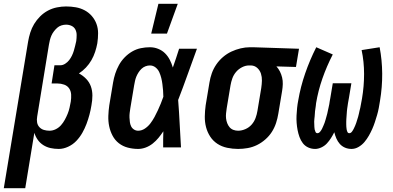

<svg xmlns="http://www.w3.org/2000/svg" viewBox="-53 -777 2073 1012"><path d="M-33 215 95 -557Q99 -581 106.5 -605Q114 -629 127 -650.5Q140 -672 158.5 -690.5Q177 -709 199.5 -721Q222 -733 247 -738Q272 -743 295 -743Q322 -743 347 -738.5Q372 -734 393.5 -722.5Q415 -711 431 -692.5Q447 -674 455.5 -651Q464 -628 464 -602Q464 -576 460 -549Q456 -527 448.5 -504Q441 -481 429 -460Q417 -439 400 -421Q383 -403 363 -390Q384 -379 401 -361.5Q418 -344 426 -321.5Q434 -299 434 -273.5Q434 -248 429 -222Q425 -197 418.5 -172.5Q412 -148 403 -124Q394 -100 381 -77Q368 -54 349.5 -34.5Q331 -15 306 -3.5Q281 8 257 8Q234 8 213.5 3.5Q193 -1 175.5 -12Q158 -23 146 -40Q134 -57 128 -77L80 215ZM208 -88Q225 -88 241 -96Q257 -104 268.5 -117Q280 -130 288.5 -145.5Q297 -161 303.5 -177Q310 -193 313.5 -209Q317 -225 320 -241Q323 -260 322 -278.5Q321 -297 311.5 -311Q302 -325 285 -331Q268 -337 250 -337H219L234 -433H265Q278 -433 290.5 -441Q303 -449 311.5 -460Q320 -471 326 -483.5Q332 -496 336 -509Q340 -522 343 -535Q346 -548 349 -561Q351 -577 351 -592.5Q351 -608 344.5 -621Q338 -634 324.5 -640.5Q311 -647 295 -647Q283 -647 270.5 -643Q258 -639 248.5 -630.5Q239 -622 231 -611.5Q223 -601 218 -589.5Q213 -578 210 -566Q207 -554 205 -542L143 -163Q140 -147 142.5 -132Q145 -117 155 -106.5Q165 -96 179 -92Q193 -88 208 -88Z M675 8Q647 8 620.5 1Q594 -6 573.5 -22Q553 -38 540.5 -61.5Q528 -85 522.5 -111.5Q517 -138 518 -166Q519 -194 523 -222L543 -342Q547 -366 554.5 -389Q562 -412 574 -434Q586 -456 604 -474.5Q622 -493 643.5 -505.5Q665 -518 689 -523Q713 -528 737 -528Q760 -528 781 -519.5Q802 -511 817 -496Q832 -481 842 -461.5Q852 -442 858 -421Q867 -446 875 -470.5Q883 -495 891 -520H985Q960 -452 936 -384.5Q912 -317 886 -250Q891 -187 894 -124.5Q897 -62 901 0H807Q807 -21 807 -42.5Q807 -64 808 -85Q796 -67 782.5 -50.5Q769 -34 752 -20.5Q735 -7 715 0.5Q695 8 675 8ZM675 -88Q694 -88 711 -99.5Q728 -111 740 -127Q752 -143 761.5 -160.5Q771 -178 779 -195.5Q787 -213 794.5 -231Q802 -249 808 -267Q808 -284 806.5 -300.5Q805 -317 803 -333.5Q801 -350 797 -366Q793 -382 786.5 -396.5Q780 -411 767 -421.5Q754 -432 737 -432Q725 -432 713.5 -427.5Q702 -423 693 -414.5Q684 -406 677 -395Q670 -384 665.5 -373Q661 -362 658.5 -350Q656 -338 654 -327L634 -207Q632 -194 630.5 -182Q629 -170 629.5 -157.5Q630 -145 631.5 -133.5Q633 -122 638 -111.5Q643 -101 653 -94.5Q663 -88 675 -88ZM744 -600 782 -757H884L827 -600Z M1202 8Q1173 8 1144.5 2Q1116 -4 1093 -19Q1070 -34 1055 -57Q1040 -80 1033 -107Q1026 -134 1026.5 -163.5Q1027 -193 1031 -222L1051 -342Q1055 -367 1063.5 -391Q1072 -415 1087 -437Q1102 -459 1122.5 -476.5Q1143 -494 1166.5 -505Q1190 -516 1215 -522Q1240 -528 1265 -528H1281L1523 -520L1507 -424L1404 -427Q1415 -415 1422.5 -400Q1430 -385 1434 -368.5Q1438 -352 1437.5 -334Q1437 -316 1434 -298L1414 -178Q1410 -153 1402 -128.5Q1394 -104 1380 -82Q1366 -60 1345.5 -42Q1325 -24 1301.5 -12.5Q1278 -1 1252.5 3.5Q1227 8 1202 8ZM1202 -88Q1221 -88 1240.5 -96.5Q1260 -105 1273.5 -120.5Q1287 -136 1294 -155Q1301 -174 1304 -193L1324 -313Q1327 -333 1327.5 -352Q1328 -371 1322.5 -388.5Q1317 -406 1303.5 -418.5Q1290 -431 1271 -432H1259Q1241 -432 1222.5 -422.5Q1204 -413 1191 -397.5Q1178 -382 1171.5 -363.5Q1165 -345 1162 -327L1142 -207Q1140 -193 1138.5 -179.5Q1137 -166 1138.5 -153Q1140 -140 1144.5 -128Q1149 -116 1157 -106.5Q1165 -97 1177 -92.5Q1189 -88 1202 -88Z M1608 8Q1588 8 1571 0Q1554 -8 1543 -22.5Q1532 -37 1525.5 -55Q1519 -73 1515.5 -91.5Q1512 -110 1510.5 -129.5Q1509 -149 1510 -168.5Q1511 -188 1513 -208Q1515 -228 1519 -248Q1531 -319 1555.5 -390Q1580 -461 1614 -528L1701 -490Q1669 -428 1646.5 -363.5Q1624 -299 1613 -233Q1612 -226 1611.5 -219Q1611 -212 1609.5 -205Q1608 -198 1607.5 -191Q1607 -184 1606.5 -177Q1606 -170 1605.5 -163.5Q1605 -157 1604 -150Q1603 -143 1603 -136Q1603 -129 1603.5 -122Q1604 -115 1604 -108Q1604 -101 1605.5 -94.5Q1607 -88 1610 -81.5Q1613 -75 1620 -75Q1628 -75 1634.5 -83Q1641 -91 1644.5 -98.5Q1648 -106 1651.5 -114Q1655 -122 1658 -130Q1661 -138 1663 -146Q1665 -154 1667.5 -162Q1670 -170 1672 -178.5Q1674 -187 1675.5 -195Q1677 -203 1679 -211Q1681 -219 1682.5 -227.5Q1684 -236 1685 -244Q1686 -252 1688 -260L1701 -338H1799L1786 -260Q1785 -253 1783.5 -246Q1782 -239 1781 -232Q1780 -225 1779 -218Q1778 -211 1777 -204.5Q1776 -198 1775.5 -191Q1775 -184 1774.5 -177Q1774 -170 1773.5 -163Q1773 -156 1772.5 -149Q1772 -142 1772 -135.5Q1772 -129 1772 -122Q1772 -115 1772.5 -108.5Q1773 -102 1774 -95.5Q1775 -89 1778 -82Q1781 -75 1788 -75Q1796 -75 1802 -83Q1808 -91 1811.5 -98.5Q1815 -106 1818.5 -113.5Q1822 -121 1824.5 -129Q1827 -137 1829.5 -145Q1832 -153 1834.5 -161Q1837 -169 1838.5 -177Q1840 -185 1842 -193Q1844 -201 1846 -209Q1848 -217 1849 -225Q1850 -233 1852 -241Q1854 -249 1855 -257Q1866 -322 1866 -387Q1866 -452 1853 -513L1948 -528Q1961 -460 1961.5 -389Q1962 -318 1950 -246Q1947 -227 1943.5 -208Q1940 -189 1934.5 -170.5Q1929 -152 1923 -133.5Q1917 -115 1909 -97Q1901 -79 1891 -61.5Q1881 -44 1868 -28.5Q1855 -13 1837 -2.5Q1819 8 1800 8Q1781 8 1765 1Q1749 -6 1738 -18.5Q1727 -31 1720 -47Q1713 -63 1709 -80Q1701 -64 1691.5 -49Q1682 -34 1670 -21Q1658 -8 1641 0Q1624 8 1608 8Z"/></svg>

Font: Iosevka Term Curly Oblique
Style: Bold
Weight: 700
Italic angle: -9°
Designer: Belleve Invis
Foundry: Belleve Invis
Version: Version 32.3.0